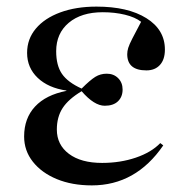

<svg xmlns="http://www.w3.org/2000/svg" viewBox="-20 -547 559 581"><path d="M258 14Q198 14 152 -5Q106 -24 79.5 -57.5Q53 -91 53 -134Q53 -189 86 -224.5Q119 -260 181 -272V-273Q126 -281 94 -311.5Q62 -342 62 -387Q62 -429 88.5 -460.5Q115 -492 162.5 -509.5Q210 -527 272 -527Q367 -527 423 -492Q479 -457 479 -397Q479 -367 464 -350.5Q449 -334 423 -334Q365 -334 365 -383Q365 -392 368 -402Q371 -412 380.5 -430.5Q390 -449 407 -481Q389 -495 358 -502.5Q327 -510 291 -510Q226 -510 188 -478Q150 -446 150 -392Q150 -349 167.5 -323.5Q185 -298 227 -279Q253 -305 268.5 -314.5Q284 -324 303 -324Q324 -324 337.5 -310.5Q351 -297 351 -276Q351 -254 337 -240.5Q323 -227 297 -227Q265 -227 227 -271Q187 -247 169.5 -220Q152 -193 152 -155Q152 -109 188.5 -81.5Q225 -54 289 -54Q344 -54 391 -70Q438 -86 465 -114L474 -107Q391 14 258 14Z"/></svg>

Font: Display Regular
Style: Regular
Weight: 400
Designer: Latin by Veronika Burian and Jose Scaglione. Greek by Irene Vlachou. Cyrillic by Vera Evstafieva.
Foundry: TypeTogether
Version: Version 3.002